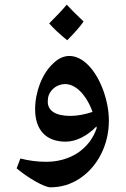

<svg xmlns="http://www.w3.org/2000/svg" viewBox="-20 -740 537 820"><path d="M267 -568C297 -598 321 -625 337 -648C303 -680 280 -704 265 -720C245 -696 220 -670 190 -640C208 -619 234 -595 267 -568ZM195 60C240 60 282 48 321 22C398 -29 445 -123 445 -224C445 -266 437 -309 421 -354C388 -444 333 -501 276 -501C252 -501 228 -490 206 -468C160 -425 130 -348 130 -273C130 -185 177 -135 260 -135C306 -135 353 -160 392 -200L393 -193C363 -104 281 -49 177 -49C139 -49 103 -54 67 -63L51 -21C101 21 170 60 195 60ZM280 -245C219 -245 184 -266 184 -306C184 -315 185 -324 188 -333C199 -361 226 -381 259 -381C275 -381 290 -375 305 -365C336 -344 363 -299 375 -262C342 -251 310 -245 280 -245Z"/></svg>

Font: Noto Naskh Arabic UI
Style: Bold
Weight: 700
Designer: Monotype Design Team, David Williams, Mohamad Dakak and Nizar Qandah
Foundry: Monotype Imaging Inc.
Version: Version 2.016